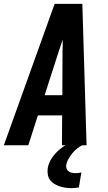

<svg xmlns="http://www.w3.org/2000/svg" viewBox="-41 -755 561 998"><path d="M-21 0 243 -735H387L409 0H281L282 -155H156L106 0ZM283 -260 284 -490Q285 -505 285 -519.5Q285 -534 285 -549Q280 -534 275 -519.5Q270 -505 265 -490L191 -260ZM330 223Q314 223 298 220.5Q282 218 267.5 213Q253 208 240 200Q227 192 218.5 180Q210 168 207.5 152.5Q205 137 207 120Q212 90 231 63Q250 36 276 16Q302 -4 331.5 -16.5Q361 -29 391 -34L386 0Q371 8 357.5 19Q344 30 333.5 43.5Q323 57 314.5 72Q306 87 303 103Q302 112 305 121Q308 130 315.5 135.5Q323 141 332.5 143Q342 145 352 145Q360 145 367 144Q374 143 382 141L369 219Q359 221 349 222Q339 223 330 223Z"/></svg>

Font: Iosevka SS04 Extrabold
Style: Italic
Weight: 800
Italic angle: -9°
Monospace: yes
Designer: Belleve Invis
Foundry: Belleve Invis
Version: Version 19.0.0; ttfautohint (v1.8.4)